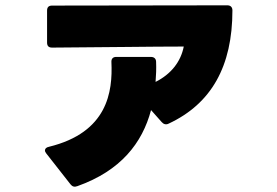

<svg xmlns="http://www.w3.org/2000/svg" viewBox="-20 -653 1040 722"><path d="M614 -188C775 -263 854 -404 854 -614C854 -626 847 -633 835 -633L176 -632C163 -632 157 -626 157 -613V-493C157 -480 163 -474 176 -474C360 -475 553 -478 671 -478C660 -421 623 -374 565 -345C567 -369 568 -395 567 -420C567 -432 560 -439 547 -439H417C405 -439 398 -432 399 -419C404 -308 385 -155 164 -101C154 -99 149 -94 149 -87C149 -84 151 -80 154 -76L245 40C252 49 260 51 271 47C434 -11 515 -115 548 -239L588 -194C595 -186 604 -183 614 -188Z"/></svg>

Font: LINE Seed JP_OTF ExtraBold
Style: Regular
Weight: 800
Designer: LY Corporation & Fontrix & Fontworks
Version: Version 1.013